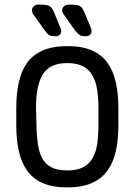

<svg xmlns="http://www.w3.org/2000/svg" viewBox="-20 -807 587 837"><path d="M496 -337Q496 -398 485 -447.5Q474 -497 449 -532.5Q424 -568 381 -587Q338 -606 274 -606Q210 -606 166.5 -587Q123 -568 98 -533Q73 -498 62 -448Q51 -398 51 -337V-260Q51 -199 62 -149Q73 -99 98 -63.5Q123 -28 166 -9Q209 10 274 10Q337 10 380 -9Q423 -28 448.5 -63.5Q474 -99 485 -148.5Q496 -198 496 -260ZM139 -260 137 -337Q137 -380 143 -415.5Q149 -451 163.5 -477.5Q178 -504 204.5 -518Q231 -532 274 -532Q315 -532 342 -518Q369 -504 383.5 -477.5Q398 -451 403.5 -415.5Q409 -380 409 -337V-260Q409 -217 404 -181Q399 -145 384 -118.5Q369 -92 342.5 -78Q316 -64 274 -64Q230 -64 203.5 -78Q177 -92 163.5 -118Q150 -144 145 -180Q140 -216 139 -260ZM260 -741 308 -673Q316 -664 322 -658Q328 -652 336 -650.5Q344 -649 356 -649Q366 -649 372.5 -655.5Q379 -662 379 -670Q379 -677 376 -686L347 -755Q342 -768 335.5 -775Q329 -782 316.5 -784.5Q304 -787 280 -787Q268 -787 259.5 -780Q251 -773 251 -762Q251 -754 260 -741ZM127 -742 176 -673Q183 -664 189 -658Q195 -652 203 -650.5Q211 -649 224 -649Q234 -649 240.5 -655.5Q247 -662 247 -670Q247 -677 243 -686L215 -755Q209 -768 202.5 -775Q196 -782 184 -784.5Q172 -787 148 -787Q136 -787 127.5 -780Q119 -773 119 -762Q119 -753 127 -742Z"/></svg>

Font: Beiruti Medium
Style: Regular
Weight: 500
Designer: Arlette Boutros
Foundry: Boutros
Version: Version 1.41